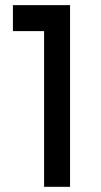

<svg xmlns="http://www.w3.org/2000/svg" viewBox="-20 -720 390 740"><path d="M250 -700.2V0H149.9V-600.1H29.8V-700.2Z"/></svg>

Font: Aldrich
Style: Regular
Weight: 400
Designer: Matthew Desmond
Foundry: Matthew Desmond
Version: Version 1.002 2011